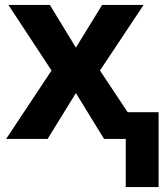

<svg xmlns="http://www.w3.org/2000/svg" viewBox="-20 -566 680 782"><path d="M626 -108.9V195.8H492.2V0H403.8L289.1 -187L173.8 0H4.9L189.9 -278.8L14.2 -545.9H183.1L289.1 -372.1L396 -545.9H564.9L387.2 -278.8L500 -108.9Z"/></svg>

Font: NotoSans-Bold
Style: Bold
Weight: 700
Designer: Monotype Design team
Foundry: Monotype Imaging Inc.
Version: Version 1.04